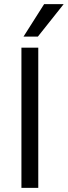

<svg xmlns="http://www.w3.org/2000/svg" viewBox="-20 -903 326 923"><path d="M164 0H83V-674H164ZM162 -727H93L192 -883H286Z"/></svg>

Font: Hind Madurai
Style: Regular
Weight: 400
Designer: Jyotish Sonowal
Foundry: Indian Type Foundry
Version: Version 1.001;PS 1.0;hotconv 1.0.86;makeotf.lib2.5.63406; tt